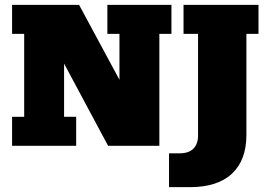

<svg xmlns="http://www.w3.org/2000/svg" viewBox="-20 -603 1114 794"><path d="M30 0V-120H80V-463H30V-583H307L474 -273V-463H424V-583H689V-463H639V0H427L245 -340V-120H295V0ZM764 171H679V31H723Q761 31 780 11.5Q799 -8 799 -42V-463H739V-583H1049V-463H999V-45Q999 59 939.5 115Q880 171 764 171Z"/></svg>

Font: Rokkitt SemiBold Black
Style: Regular
Weight: 900
Version: Version 3.103